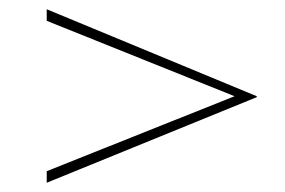

<svg xmlns="http://www.w3.org/2000/svg" viewBox="-20 -444 615 415"><path d="M81 -424 535 -236V-234L81 -49V-74L487 -236L81 -399Z"/></svg>

Font: Padyakke Expanded One
Style: Regular
Weight: 400
Designer: James Puckett
Foundry: Dunwich Type Founders
Version: Version 1.500; ttfautohint (v1.8.4.7-5d5b)